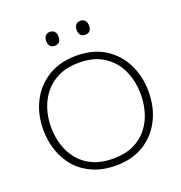

<svg xmlns="http://www.w3.org/2000/svg" viewBox="-160 -1060 1139 1207"><g transform="rotate(-20 409.0 -457.0)"><path d="M412.5 9.5Q325 9.5 258.5 -19.5Q192 -48.5 147.2 -99.2Q102.5 -150 79.8 -216.5Q57 -283 57 -357.5Q57 -461.5 99.5 -544.8Q142 -628 221.2 -676.8Q300.5 -725.5 410.5 -725.5Q522 -725.5 600.5 -676Q679 -626.5 720.2 -543.2Q761.5 -460 761.5 -358Q761.5 -252.5 719 -169.5Q676.5 -86.5 598.5 -38.5Q520.5 9.5 412.5 9.5ZM410.5 -37.5Q489 -37.5 545.5 -63.8Q602 -90 638.5 -135.5Q675 -181 692.2 -238.2Q709.5 -295.5 709.5 -358Q709.5 -447 676.2 -519.8Q643 -592.5 576.5 -635.5Q510 -678.5 410.5 -678.5Q333.5 -678.5 276.8 -652.2Q220 -626 182.8 -581Q145.5 -536 127 -478.2Q108.5 -420.5 108.5 -358Q108.5 -294.5 126.5 -236.8Q144.5 -179 181.2 -134Q218 -89 275 -63.2Q332 -37.5 410.5 -37.5ZM509.5 -829.5Q491.5 -829.5 480 -841.2Q468.5 -853 468.5 -876Q468.5 -899.5 480.2 -911.2Q492 -923 510.5 -923Q529 -923 540.2 -910.8Q551.5 -898.5 551.5 -876Q551.5 -829.5 509.5 -829.5ZM305.5 -829.5Q288 -829.5 276.5 -841.2Q265 -853 265 -876Q265 -899.5 276.5 -911.2Q288 -923 306.5 -923Q325.5 -923 336.5 -910.8Q347.5 -898.5 347.5 -876Q347.5 -829.5 305.5 -829.5Z"/></g></svg>

Font: Heraclito ExtraLight
Style: Regular
Weight: 200
Designer: Kostas Bartsokas (font) & Cristiano Sobral (main changes)
Foundry: Kostas Bartsokas (font) & Cristiano Sobral (main changes)
Version: Version 1.00;July 8, 2020;FontCreator 13.0.0.2655 64-bit